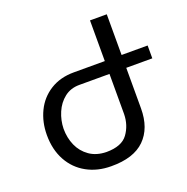

<svg xmlns="http://www.w3.org/2000/svg" viewBox="-134 -882 985 1011"><g transform="rotate(-20 358.5 -377.0)"><path d="M717 -457H571V-230Q571 -119 508.5 -57.5Q446 4 320 3Q244 3 184 -30Q124 -63 90.5 -124Q57 -185 57 -267Q57 -339 86 -399Q115 -459 171 -494Q227 -529 303 -529H477V-757H571V-529H717ZM308 -457Q259 -457 224 -429.5Q189 -402 170.5 -358.5Q152 -315 151 -268Q151 -217 170 -174Q189 -131 227.5 -104Q266 -77 322 -76Q408 -76 442 -123Q476 -170 477 -232V-457Z"/></g></svg>

Font: Montserrat arm2
Style: Regular
Weight: 400
Designer: Julieta Ulanovsky
Foundry: Julieta Ulanovsky
Version: Version 6.000